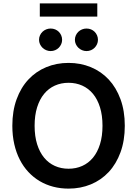

<svg xmlns="http://www.w3.org/2000/svg" viewBox="-20 -1111 815 1141"><path d="M721.6 -363.6Q721.6 -275.6 696.2 -206.1Q670.8 -136.7 626.1 -88.8Q581.3 -40.8 520.1 -15.4Q458.8 9.9 387.4 9.9Q339.8 9.9 296.3 -1.4Q252.8 -12.8 215.7 -34.8Q178.6 -56.8 148.6 -89Q118.6 -121.1 97.5 -162.5Q76.3 -203.8 64.8 -254.4Q53.3 -305 53.3 -363.6Q53.3 -451.7 78.7 -521.1Q104 -590.6 148.8 -638.5Q193.5 -686.4 254.6 -711.8Q315.7 -737.2 387.4 -737.2Q458.8 -737.2 520.1 -711.8Q581.3 -686.4 626.1 -638.5Q670.8 -590.6 696.2 -521.1Q721.6 -451.7 721.6 -363.6ZM589.1 -363.6Q589.1 -425.8 574.2 -473.4Q559.3 -521 532.7 -553.3Q506 -585.6 468.9 -602.3Q431.8 -619 387.4 -619Q343 -619 305.9 -602.3Q268.8 -585.6 242.2 -553.3Q215.6 -521 200.6 -473.4Q185.7 -425.8 185.7 -363.6Q185.7 -301.5 200.6 -253.9Q215.6 -206.3 242.2 -174Q268.8 -141.7 305.9 -125Q343 -108.3 387.4 -108.3Q431.8 -108.3 468.9 -125Q506 -141.7 532.7 -174Q559.3 -206.3 574.2 -253.9Q589.1 -301.5 589.1 -363.6ZM558.2 -1012.4H216.6V-1090.9H558.2ZM280.9 -807.5Q267 -807.5 254.4 -812.9Q241.8 -818.2 232.4 -827.4Q223 -836.6 217.5 -848.7Q212 -860.8 212 -874.3Q212 -888.5 217.5 -900.7Q223 -913 232.4 -922.1Q241.8 -931.1 254.4 -936.3Q267 -941.4 280.9 -941.4Q295.5 -941.4 307.9 -936.3Q320.3 -931.1 329.4 -922.1Q338.4 -913 343.8 -900.7Q349.1 -888.5 349.1 -874.3Q349.1 -860.8 343.8 -848.7Q338.4 -836.6 329.4 -827.4Q320.3 -818.2 307.9 -812.9Q295.5 -807.5 280.9 -807.5ZM494 -807.5Q480.1 -807.5 467.5 -812.9Q454.9 -818.2 445.5 -827.4Q436.1 -836.6 430.6 -848.7Q425.1 -860.8 425.1 -874.3Q425.1 -888.5 430.6 -900.7Q436.1 -913 445.5 -922.1Q454.9 -931.1 467.5 -936.3Q480.1 -941.4 494 -941.4Q508.5 -941.4 521 -936.3Q533.4 -931.1 542.4 -922.1Q551.5 -913 556.8 -900.7Q562.1 -888.5 562.1 -874.3Q562.1 -860.8 556.8 -848.7Q551.5 -836.6 542.4 -827.4Q533.4 -818.2 521 -812.9Q508.5 -807.5 494 -807.5Z"/></svg>

Font: Interop SemBd
Style: Regular
Weight: 600
Designer: Rasmus Andersson, Google, Jang Haemin
Foundry: jhaemin
Version: Version 1.008